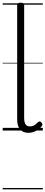

<svg xmlns="http://www.w3.org/2000/svg" viewBox="-20 -973 339 1431"><path d="M192 17Q152 17 130 -8Q108 -33 108 -82V-934Q108 -944 114 -948.5Q120 -953 133 -953Q147 -953 153.5 -948.5Q160 -944 160 -934V-94Q160 -63 170 -47Q180 -31 202 -31Q213 -31 223 -34Q233 -37 243 -44.5Q253 -52 263 -62Q269 -68 275.5 -68Q282 -68 289 -60Q294 -55 295.5 -48.5Q297 -42 293 -35Q282 -19 265.5 -7.5Q249 4 230 10.5Q211 17 192 17ZM0 428H299V438H0ZM0 -20H299V0H0ZM0 -505H299V-500H0ZM0 -948H299V-938H0Z"/></svg>

Font: Playwrite US Modern Guides
Style: Regular
Weight: 400
Designer: Veronika Burian, José Scaglione
Foundry: TypeTogether
Version: Version 1.003